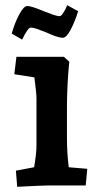

<svg xmlns="http://www.w3.org/2000/svg" viewBox="-20 -712 377 737"><path d="M41 -57 111 -70Q120 -124 120 -152V-336Q120 -353 112 -415L35 -427L43 -494H225L246 -475Q242 -439 239.5 -390Q237 -341 237 -306V-182Q237 -124 244 -70L315 -64L309 0H162Q144 0 46 5ZM85 -689Q100 -689 148 -669Q165 -662 182.5 -656Q200 -650 209 -650Q215 -650 223.5 -663.5Q232 -677 238 -692L280 -669Q268 -630 251.5 -598.5Q235 -567 221 -567Q210 -567 193 -573Q176 -579 159 -587Q142 -594 125 -600Q108 -606 98 -606Q87 -606 65 -560L25 -583Q36 -623 53.5 -656Q71 -689 85 -689Z"/></svg>

Font: Andada Pro
Style: Bold
Weight: 700
Designer: Carolina Giovagnoli
Foundry: Huerta Tipografica
Version: Version 3.005; ttfautohint (v1.8.4)